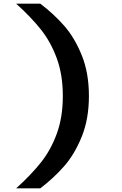

<svg xmlns="http://www.w3.org/2000/svg" viewBox="-20 -821 660 1041"><path d="M67.7 -801H198.4Q270.6 -746.5 327.5 -681.9Q384.4 -617.3 423.2 -521.5Q462.1 -425.6 462.1 -300.5Q462.1 -175.9 423.2 -80Q384.4 15.8 327.3 80.7Q270.2 145.6 198.4 200H67.7Q148.8 126.8 202.3 59.3Q255.8 -8.2 288.2 -97Q320.6 -185.8 320.6 -300.5Q320.6 -415.2 288.2 -504Q255.8 -592.8 202.3 -660.3Q148.8 -727.8 67.7 -801Z"/></svg>

Font: Monaspace Neon Var
Style: Regular
Weight: 400
Designer: Riley Cran and the Lettermatic Team
Version: Version 1.000 (Monaspace Neon Var)